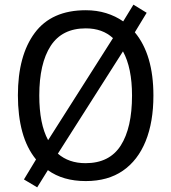

<svg xmlns="http://www.w3.org/2000/svg" viewBox="-20 -769 736 826"><path d="M640 -358Q640 -244 606.5 -161.5Q573 -79 508.5 -34.5Q444 10 349 10Q251 10 186 -37L140 37L83 3L135 -83Q95 -132 76 -201.5Q57 -271 57 -359Q57 -530 129.5 -627.5Q202 -725 349 -725Q396 -725 436.5 -712.5Q477 -700 510 -677L554 -749L611 -714L560 -630Q640 -534 640 -358ZM149 -358Q149 -236 187 -166L466 -605Q421 -647 349 -647Q247 -647 198 -571.5Q149 -496 149 -358ZM548 -358Q548 -477 509 -548L229 -108Q276 -67 348 -67Q451 -67 499.5 -143Q548 -219 548 -358Z"/></svg>

Font: Noto Sans Thai SemCond
Style: Regular
Weight: 400
Width: 4
Designer: Monotype Design Team
Foundry: Monotype Imaging Inc.
Version: Version 2.002; ttfautohint (v1.8.4.7-5d5b)